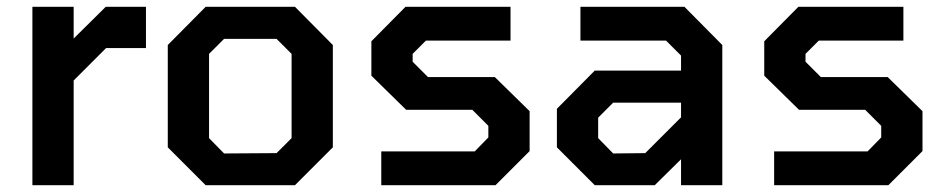

<svg xmlns="http://www.w3.org/2000/svg" viewBox="-20 -543 2775 563"><path d="M75 0V-523H196V-430L290 -523H408V-402H291L196 -307V0Z M583 0 472 -111V-411L583 -523H845L956 -411V-111L845 0ZM637 -93 791 -94 835 -138V-385L791 -429H637L593 -385V-138Z M1098 0V-99H1372L1412 -140V-174L1365 -221H1171L1069 -321V-422L1169 -523H1477V-424H1229L1190 -385V-362L1235 -317H1431L1533 -217V-100L1433 0Z M1724 0 1613 -111V-224L1724 -336H1977V-380L1933 -424H1682V-523H1987L2098 -411V0H1977V-76L1900 0ZM1778 -93 1872 -94 1977 -199V-242H1778L1734 -198V-138Z M2250 0V-99H2524L2564 -140V-174L2517 -221H2323L2221 -321V-422L2321 -523H2629V-424H2381L2342 -385V-362L2387 -317H2583L2685 -217V-100L2585 0Z"/></svg>

Font: Tomorrow Medium
Style: Regular
Weight: 500
Designer: Tony de Marco, Monica Rizzolli
Foundry: Just in Type
Version: Version 2.002